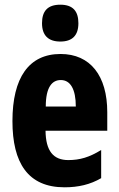

<svg xmlns="http://www.w3.org/2000/svg" viewBox="-20 -788 505 818"><path d="M237 -768C183 -768 159 -741 159 -689C159 -637 186 -611 237 -611C288 -611 314 -637 314 -689C314 -740 291 -768 237 -768ZM238 -558C103 -558 33 -457 33 -272C33 -94 99 10 255 10C314 10 365 -2 411 -29V-149C361 -118 320 -106 271 -106C207 -106 175 -145 174 -231H437V-310C437 -465 365 -558 238 -558ZM239 -447C280 -447 303 -408 303 -334H175C175 -417 202 -447 239 -447Z"/></svg>

Font: Noto Sans Gujarati UI ExtraCondensed ExtraBold
Style: Regular
Weight: 800
Width: 2
Designer: Jelle Bosma - Monotype Design Team, Universal Thirst
Foundry: Monotype Imaging Inc.
Version: Version 2.106